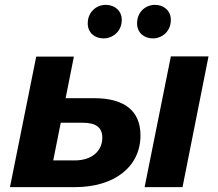

<svg xmlns="http://www.w3.org/2000/svg" viewBox="-20 -770 899 790"><path d="M406 -612C445 -612 481 -642 481 -688C481 -726 452 -750 415 -750C376 -750 341 -720 341 -674C341 -636 369 -612 406 -612ZM609 -612C648 -612 683 -642 683 -688C683 -726 654 -750 618 -750C578 -750 544 -720 544 -674C544 -636 572 -612 609 -612ZM575 0H731L838 -538H683ZM367 -366H250L284 -537H129L21 0H288C451 0 558 -84 558 -213C558 -314 492 -366 367 -366ZM288 -110H199L230 -265H321C375 -265 401 -245 401 -204C401 -147 356 -110 288 -110Z"/></svg>

Font: AWKNG-Font
Style: Bold Italic
Weight: 700
Italic angle: -11.3°
Designer: Awakening Church
Foundry: Awakening Church
Version: Version 1.700;PS 001.700;hotconv 1.0.88;makeotf.lib2.5.64775